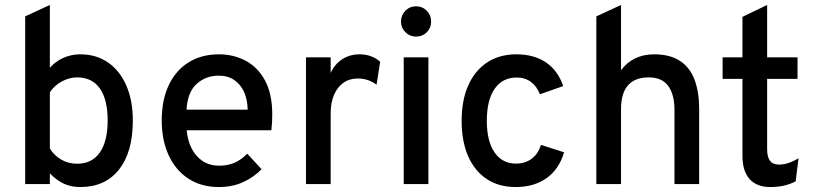

<svg xmlns="http://www.w3.org/2000/svg" viewBox="-20 -742 3283 774"><path d="M304 12Q267 12 238 -1.2Q209 -14.5 181 -43V0H81.5V-676L181 -722V-468.5Q203.5 -494.5 235.5 -508.8Q267.5 -523 303.5 -523Q368 -523 415.5 -490.2Q463 -457.5 489.2 -397.2Q515.5 -337 515.5 -256Q515.5 -129 459.8 -58.5Q404 12 304 12ZM291 -82Q350.5 -82 382.2 -127Q414 -172 414 -256Q414 -341 382.5 -385.5Q351 -430 291 -430Q258.5 -430 228 -413Q197.5 -396 181 -369.5V-143Q199 -114.5 227.5 -98.2Q256 -82 291 -82Z M862.5 12Q791 12 739.2 -22Q687.5 -56 659.8 -116.5Q632 -177 632 -256Q632 -340 660.8 -399.8Q689.5 -459.5 741.2 -491.2Q793 -523 862.5 -523Q921.5 -523 970.2 -497.2Q1019 -471.5 1048.2 -417.8Q1077.5 -364 1077.5 -280Q1077.5 -268 1076.8 -251.2Q1076 -234.5 1074 -217H732.5Q736.5 -174.5 753.2 -142.2Q770 -110 798 -92Q826 -74 864 -74Q897.5 -74 925 -85.8Q952.5 -97.5 976.5 -122.5L1034.5 -60Q1004.5 -28.5 961 -8.2Q917.5 12 862.5 12ZM732 -300H978.5Q977.5 -340.5 963.8 -371.2Q950 -402 924.2 -419.5Q898.5 -437 861.5 -437Q810 -437 773 -404Q736 -371 732 -300Z M1213.5 0V-511H1313V-448Q1329.5 -484 1360 -503.5Q1390.5 -523 1429.5 -523Q1478.5 -523 1512.5 -493L1498 -400.5Q1480.5 -413.5 1462 -419.5Q1443.5 -425.5 1422 -425.5Q1388.5 -425.5 1364.2 -408.2Q1340 -391 1326.5 -359.5Q1313 -328 1313 -285V0Z M1607.5 0V-511H1707V0ZM1657 -594.5Q1632 -594.5 1614.2 -612.2Q1596.5 -630 1596.5 -655Q1596.5 -680.5 1614 -698.5Q1631.5 -716.5 1657 -716.5Q1683 -716.5 1700.5 -698.5Q1718 -680.5 1718 -655Q1718 -629.5 1700.5 -612Q1683 -594.5 1657 -594.5Z M2058.5 12Q1991 12 1942.2 -20.2Q1893.5 -52.5 1867.2 -112.2Q1841 -172 1841 -255Q1841 -338 1867.8 -398Q1894.5 -458 1944 -490.5Q1993.5 -523 2062 -523Q2132.5 -523 2180.8 -490.5Q2229 -458 2250.5 -395L2156.5 -362Q2144 -394.5 2120 -412Q2096 -429.5 2063 -429.5Q2005.5 -429.5 1974 -384Q1942.5 -338.5 1942.5 -255Q1942.5 -173 1973.5 -127.8Q2004.5 -82.5 2060.5 -82.5Q2097 -82.5 2123.2 -102Q2149.5 -121.5 2160.5 -158L2254 -128Q2234 -60 2183.5 -24Q2133 12 2058.5 12Z M2384 0V-676L2483.5 -722V-459Q2507.5 -491 2541 -507Q2574.5 -523 2617 -523Q2681 -523 2721.2 -496.5Q2761.5 -470 2780 -420.5Q2798.5 -371 2798.5 -302V0H2699V-299.5Q2699 -360.5 2674 -395.2Q2649 -430 2595.5 -430Q2539.5 -430 2511.5 -398Q2483.5 -366 2483.5 -301.5V0Z M3085.5 12Q3030.5 12 3001.8 -20.2Q2973 -52.5 2973 -114V-424H2893V-511H2973V-674L3072.5 -722V-511H3195V-424H3072.5V-140.5Q3072.5 -108.5 3084.2 -93.5Q3096 -78.5 3121 -78.5Q3157 -78.5 3199 -104L3187.5 -11Q3164.5 1 3139.5 6.5Q3114.5 12 3085.5 12Z"/></svg>

Font: Overpass Medium
Style: Regular
Weight: 500
Designer: Delve Withrington, Dave Bailey, Thomas Jockin
Foundry: Delve Fonts LLC
Version: Version 4.000